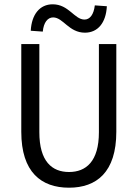

<svg xmlns="http://www.w3.org/2000/svg" viewBox="-20 -861 640 893"><path d="M301 12C429 12 521 -60 521 -248V-656H440V-246C440 -110 380 -61 301 -61C222 -61 163 -110 163 -246V-656H79V-248C79 -60 172 12 301 12ZM375 -709C435 -709 473 -755 477 -832L421 -836C416 -793 398 -770 373 -770C326 -770 300 -841 225 -841C165 -841 127 -794 123 -718L179 -714C183 -757 202 -780 227 -780C274 -780 300 -709 375 -709Z"/></svg>

Font: Hasklig
Style: Regular
Weight: 400
Monospace: yes
Designer: Paul D. Hunt, Teo Tuominen
Foundry: Adobe Systems Incorporated
Version: Version 2.030;PS 1.0;hotconv 16.6.51;makeotf.lib2.5.65220